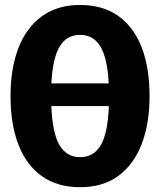

<svg xmlns="http://www.w3.org/2000/svg" viewBox="-20 -749 655 786"><path d="M592.3 -355.9Q592.3 -243.1 560 -159.2Q527.7 -75.4 464.4 -29Q401 17.4 307.7 17.4Q214.9 17.4 151.3 -27.9Q87.7 -73.3 55.4 -156.9Q23.1 -240.5 23.1 -355.9Q23.1 -468.7 55.4 -552.3Q87.7 -635.9 151.3 -682.3Q214.9 -728.7 307.7 -728.7Q401 -728.7 464.4 -683.6Q527.7 -638.5 560 -554.9Q592.3 -471.3 592.3 -355.9ZM307.7 -606.2Q253.8 -606.2 224.9 -559.7Q195.9 -513.3 190.3 -407.7H425.1Q419.5 -512.8 390.5 -559.5Q361.5 -606.2 307.7 -606.2ZM307.7 -105.6Q364.1 -105.6 392.8 -155.1Q421.5 -204.6 425.6 -314.9H190.3Q194.4 -203.6 223.8 -154.6Q253.3 -105.6 307.7 -105.6Z"/></svg>

Font: FiraCode Nerd Font
Style: Bold
Weight: 700
Designer: Carrois Corporate, Edenspiekermann AG, Nikita Prokopov
Foundry: Carrois Corporate, Edenspiekermann AG, Nikita Prokopov
Version: Version 6.002;Nerd Fonts 2.1.0